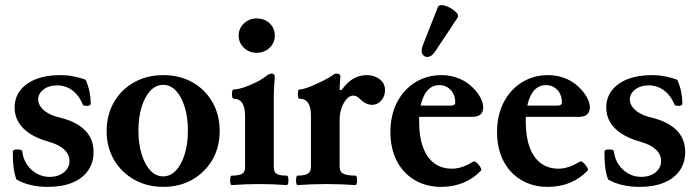

<svg xmlns="http://www.w3.org/2000/svg" viewBox="-20 -718 2716 749"><path d="M167 11Q94 11 44 -18Q40 -29 36.5 -44.5Q33 -60 31.5 -80.5Q30 -101 30 -126Q30 -135 47 -135Q67 -135 67 -127Q70 -99 85 -76.5Q100 -54 123 -41Q146 -28 173 -28Q196 -28 213.5 -36Q231 -44 241 -58Q251 -72 251 -90Q251 -116 229.5 -135.5Q208 -155 167 -166Q125 -178 96 -197Q67 -216 52 -241.5Q37 -267 37 -298Q37 -337 59 -365.5Q81 -394 121 -409.5Q161 -425 215 -425Q241 -425 267 -420Q293 -415 314 -407Q325 -382 329.5 -358.5Q334 -335 334 -314Q334 -305 319 -305Q305 -305 303 -310Q294 -333 279 -350Q264 -367 244.5 -376Q225 -385 203 -385Q171 -385 150 -369Q129 -353 129 -330Q129 -315 139 -301Q149 -287 167.5 -276.5Q186 -266 211 -260Q257 -249 286.5 -230Q316 -211 330.5 -185Q345 -159 345 -125Q345 -83 323.5 -52.5Q302 -22 262.5 -5.5Q223 11 167 11Z M617.2 11Q553.5 11 503.2 -17.5Q453 -46 424.5 -95Q396 -144 396 -207Q396 -270 424.6 -319.5Q453.1 -369 503.3 -397Q553.4 -425 617 -425Q681 -425 730.7 -397Q780.4 -369 808.7 -319.5Q837 -270 837 -207Q837 -144 808.7 -95Q780.4 -46 730.7 -17.5Q681 11 617.2 11ZM616.5 -30Q645 -30 666.5 -53Q688 -76 700.5 -116.5Q713 -157 713 -208.2Q713 -260.4 700.5 -300.7Q688 -341 666.5 -364Q644.9 -387 616.5 -387Q588 -387 566.5 -364Q545 -341 532.5 -300.7Q520 -260.4 520 -208.2Q520 -157 532.5 -116.5Q545 -76 566.5 -53Q588 -30 616.5 -30Z M884 4Q880 4 878.5 -5Q877 -14 878.5 -23.5Q880 -33 884 -33Q913 -33 924.5 -40Q936 -47 936 -66V-266Q936 -333 891 -333Q887 -333 885.5 -342Q884 -351 885.5 -360Q887 -369 891 -369Q907 -369 931 -377Q955 -385 979 -397Q1003 -409 1019 -422Q1031 -431 1040 -431Q1052 -431 1052 -418Q1050 -391 1049 -375Q1048 -359 1048 -342V-66Q1048 -47 1059 -40Q1070 -33 1098 -33Q1103 -33 1104.5 -23.5Q1106 -14 1104.5 -5Q1103 4 1098 4Q1071 2 1044.5 1Q1018 0 991 0Q965 0 938.5 1Q912 2 884 4ZM981 -512Q952 -512 931.5 -531.5Q911 -551 911 -579Q911 -607 931.5 -626.5Q952 -646 981 -646Q1012 -646 1032 -627Q1052 -608 1052 -579Q1052 -551 1031.5 -531.5Q1011 -512 981 -512Z M1141 4Q1137 4 1135.5 -5Q1134 -14 1135.5 -23.5Q1137 -33 1141 -33Q1167 -33 1180 -40Q1193 -47 1193 -66V-268Q1193 -333 1148 -333Q1144 -333 1142.5 -342Q1141 -351 1142.5 -360Q1144 -369 1148 -369Q1159 -369 1177.5 -375.5Q1196 -382 1216.5 -391.5Q1237 -401 1253.5 -410Q1270 -419 1277 -424Q1285 -431 1293 -431Q1307 -431 1308 -421Q1307 -408 1306 -395Q1305 -382 1305 -368L1312 -366Q1334 -397 1358 -411Q1382 -425 1411 -425Q1440 -425 1461 -409Q1482 -393 1482 -367Q1482 -342 1467 -325.5Q1452 -309 1432 -309Q1419 -309 1407 -315Q1395 -321 1382 -334Q1377 -339 1371 -342Q1365 -345 1358 -345Q1343 -345 1331 -330.5Q1319 -316 1312 -295.5Q1305 -275 1305 -255V-66Q1305 -47 1320 -40Q1335 -33 1366 -33Q1371 -33 1372.5 -23.5Q1374 -14 1372.5 -5Q1371 4 1366 4Q1338 2 1310 1Q1282 0 1254 0Q1226 0 1198 1Q1170 2 1141 4Z M1701 11Q1642 11 1597 -16Q1552 -43 1527.5 -91Q1503 -139 1503 -203Q1503 -268 1528.5 -318Q1554 -368 1599.5 -396.5Q1645 -425 1703 -425Q1741 -425 1775 -410Q1809 -395 1833 -367Q1849 -349 1857 -331.5Q1865 -314 1865 -299Q1865 -262 1821 -262H1580V-306H1738Q1756 -306 1756 -318Q1756 -333 1751.5 -345.5Q1747 -358 1738.5 -367Q1730 -376 1719 -381Q1708 -386 1694 -386Q1675 -386 1660.5 -376.5Q1646 -367 1636 -348.5Q1626 -330 1620.5 -303.5Q1615 -277 1615 -244Q1615 -185 1630 -144Q1645 -103 1673.5 -81.5Q1702 -60 1743 -60Q1763 -60 1783.5 -67Q1804 -74 1825 -87Q1831 -91 1839.5 -83.5Q1848 -76 1854 -66Q1860 -56 1856 -52Q1826 -21 1787 -5Q1748 11 1701 11ZM1678 -518Q1665 -498 1650.5 -496Q1636 -494 1628.5 -506Q1621 -518 1629 -540L1688 -690Q1691 -698 1702 -698Q1715 -698 1732 -689.5Q1749 -681 1760 -669.5Q1771 -658 1765 -649Z M2117 11Q2058 11 2013 -16Q1968 -43 1943.5 -91Q1919 -139 1919 -203Q1919 -268 1944.5 -318Q1970 -368 2015.5 -396.5Q2061 -425 2119 -425Q2157 -425 2191 -410Q2225 -395 2249 -367Q2265 -349 2273 -331.5Q2281 -314 2281 -299Q2281 -262 2237 -262H1996V-306H2154Q2172 -306 2172 -318Q2172 -333 2167.5 -345.5Q2163 -358 2154.5 -367Q2146 -376 2135 -381Q2124 -386 2110 -386Q2091 -386 2076.5 -376.5Q2062 -367 2052 -348.5Q2042 -330 2036.5 -303.5Q2031 -277 2031 -244Q2031 -185 2046 -144Q2061 -103 2089.5 -81.5Q2118 -60 2159 -60Q2179 -60 2199.5 -67Q2220 -74 2241 -87Q2247 -91 2255.5 -83.5Q2264 -76 2270 -66Q2276 -56 2272 -52Q2242 -21 2203 -5Q2164 11 2117 11Z M2475 11Q2402 11 2352 -18Q2348 -29 2344.5 -44.5Q2341 -60 2339.5 -80.5Q2338 -101 2338 -126Q2338 -135 2355 -135Q2375 -135 2375 -127Q2378 -99 2393 -76.5Q2408 -54 2431 -41Q2454 -28 2481 -28Q2504 -28 2521.5 -36Q2539 -44 2549 -58Q2559 -72 2559 -90Q2559 -116 2537.5 -135.5Q2516 -155 2475 -166Q2433 -178 2404 -197Q2375 -216 2360 -241.5Q2345 -267 2345 -298Q2345 -337 2367 -365.5Q2389 -394 2429 -409.5Q2469 -425 2523 -425Q2549 -425 2575 -420Q2601 -415 2622 -407Q2633 -382 2637.5 -358.5Q2642 -335 2642 -314Q2642 -305 2627 -305Q2613 -305 2611 -310Q2602 -333 2587 -350Q2572 -367 2552.5 -376Q2533 -385 2511 -385Q2479 -385 2458 -369Q2437 -353 2437 -330Q2437 -315 2447 -301Q2457 -287 2475.5 -276.5Q2494 -266 2519 -260Q2565 -249 2594.5 -230Q2624 -211 2638.5 -185Q2653 -159 2653 -125Q2653 -83 2631.5 -52.5Q2610 -22 2570.5 -5.5Q2531 11 2475 11Z"/></svg>

Font: Junicode VF
Style: Regular
Weight: 400
Designer: Peter S. Baker
Version: Version 2.213